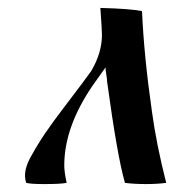

<svg xmlns="http://www.w3.org/2000/svg" viewBox="-20 -461 490 484"><path d="M237 -373Q237 -385 233 -441Q309 -439 338 -433Q343 -319 363 -180Q374 -98 399 0Q376 3 349 3Q318 3 295 0Q276 -65 250 -255Q250 -261 248 -273Q246 -285 246 -291L214 -246Q142 -141 142 -44Q142 -28 148 0Q133 3 92 3H90Q58 3 46 0Q43 -9 43 -18Q43 -41 60 -70Q76 -99 95.5 -127.5Q115 -156 144.5 -194.5Q174 -233 185 -248L210 -282Q237 -328 237 -373Z"/></svg>

Font: Ponomar Unicode TT
Style: Regular
Weight: 400
Designer: Vladislav V. Dorosh, Yuri A.W. Shardt, Nikita Simmons, Aleksandr Andreev
Foundry: Ponomar Project
Version: 1.1